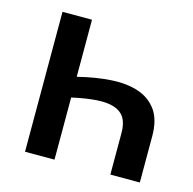

<svg xmlns="http://www.w3.org/2000/svg" viewBox="-82 -593 681 676"><g transform="rotate(15 259.0 -255.0)"><path d="M173 -302Q239 -318.5 295.8 -321.8Q352.5 -325 394.2 -310.5Q436 -296 460 -261.8Q484 -227.5 484 -169V0H376.5V-152.5Q376.5 -186 364.2 -206Q352 -226 326.8 -234.5Q301.5 -243 263.2 -240.5Q225 -238 173 -226.5V0H65.5V-510H173Z"/></g></svg>

Font: Lato SemiBold
Style: Regular
Weight: 600
Designer: Lukasz Dziedzic with Adam Twardoch and Botio Nikoltchev
Foundry: tyPoland Lukasz Dziedzic
Version: Version 2.015; 2015-08-06; http://www.latofonts.com/